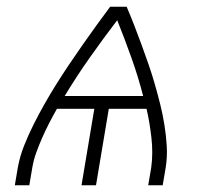

<svg xmlns="http://www.w3.org/2000/svg" viewBox="-20 -550 640 570"><path d="M24 0 33 -53Q39 -86 51.5 -117.5Q64 -149 79.5 -180Q95 -211 112 -241Q129 -271 147.5 -300.5Q166 -330 185.5 -359Q205 -388 225 -416.5Q245 -445 265.5 -473.5Q286 -502 307 -530H356Q368 -502 379 -473.5Q390 -445 400.5 -416.5Q411 -388 421 -359Q431 -330 439.5 -300.5Q448 -271 455.5 -241Q463 -211 468 -180Q473 -149 475 -117Q477 -85 472 -53L463 0H420L429 -53Q432 -75 432 -97.5Q432 -120 429.5 -141.5Q427 -163 423.5 -184.5Q420 -206 415 -227H303L265 0H222L260 -227H149Q137 -206 126 -184.5Q115 -163 105.5 -141.5Q96 -120 88 -98Q80 -76 76 -53L67 0ZM405 -265Q390 -323 370 -379Q350 -435 328 -490Q286 -435 246.5 -379Q207 -323 172 -265Z"/></svg>

Font: Iosevka Curly XLtEx
Style: Italic
Weight: 200
Width: 7
Italic angle: -9°
Monospace: yes
Designer: Belleve Invis
Foundry: Belleve Invis
Version: Version 11.1.0; ttfautohint (v1.8.3)